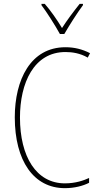

<svg xmlns="http://www.w3.org/2000/svg" viewBox="-20 -970 515 1000"><path d="M292 -793H315C341 -838 381 -901 412 -943V-950H395C360 -906 330 -866 303 -824C278 -866 243 -916 213 -950H196V-943C222 -909 266 -840 292 -793ZM321 -699C356 -699 397 -693 437 -670L449 -693C408 -714 367 -724 321 -724C139 -724 57 -554 57 -359C57 -133 155 10 318 10C368 10 413 -2 444 -18V-43C416 -30 373 -15 318 -15C169 -15 84 -154 84 -358C84 -537 156 -699 321 -699Z"/></svg>

Font: Noto Sans Lao Condensed Thin
Style: Regular
Weight: 100
Width: 3
Designer: Monotype Design Team
Foundry: Monotype Imaging Inc.
Version: Version 2.003